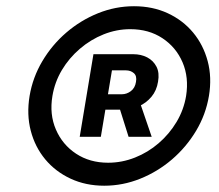

<svg xmlns="http://www.w3.org/2000/svg" viewBox="-20 -757 694 608"><path d="M310.1 -168.9Q251.5 -168.9 203.6 -191.2Q155.8 -213.4 123.3 -252.4Q90.8 -291.5 77.4 -343Q64 -394.5 73.7 -453.1Q83.5 -511.7 114 -563.2Q144.5 -614.7 189.9 -653.8Q235.4 -692.9 290.5 -715.1Q345.7 -737.3 404.3 -737.3Q463.4 -737.3 511.2 -715.1Q559.1 -692.9 591.6 -653.8Q624 -614.7 637.7 -563.2Q651.4 -511.7 641.6 -453.1Q631.8 -394.5 601.1 -343Q570.3 -291.5 524.9 -252.4Q479.5 -213.4 424.3 -191.2Q369.1 -168.9 310.1 -168.9ZM322.3 -241.7Q366.2 -241.7 407.5 -258.1Q448.7 -274.4 482.4 -303.5Q516.1 -332.5 539.1 -370.8Q562 -409.2 569.3 -453.1Q578.6 -511.7 558.1 -559.6Q537.6 -607.4 494.4 -636Q451.2 -664.6 392.6 -664.6Q349.1 -664.6 308.1 -648.2Q267.1 -631.8 232.9 -602.5Q198.7 -573.2 176 -535.2Q153.3 -497.1 146 -453.1Q136.2 -395 157 -346.9Q177.7 -298.8 220.9 -270.3Q264.2 -241.7 322.3 -241.7ZM387.2 -323.7 349.1 -444.8H418.9L460.4 -323.7ZM232.4 -323.7 275.9 -585.4H401.4Q426.8 -585.4 446.3 -575.2Q465.8 -564.9 475.6 -545.7Q485.4 -526.4 480.5 -498.5Q476.1 -470.2 459.5 -450.4Q442.9 -430.7 419.2 -420.2Q395.5 -409.7 368.7 -409.7H285.6L293.9 -458.5H365.7Q381.3 -458.5 394.5 -468.5Q407.7 -478.5 410.6 -497.6Q414.1 -516.6 403.8 -525.4Q393.6 -534.2 378.9 -534.2H334.5L299.3 -323.7Z"/></svg>

Font: Inter 20pt SemiBold
Style: Italic
Weight: 600
Italic angle: -9.3988°
Version: Version 4.001;git-66647c0bb